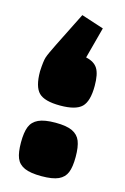

<svg xmlns="http://www.w3.org/2000/svg" viewBox="-102 -680 481 736"><g transform="rotate(15 138.5 -312.5)"><path d="M139 -206Q183 -206 206 -195Q229 -184 238 -161.5Q247 -139 247 -99Q247 -59 238 -37Q229 -15 206 -4.5Q183 6 139 6Q95 6 71.5 -4.5Q48 -15 39 -37Q30 -59 30 -99Q30 -139 39 -161.5Q48 -184 71.5 -195Q95 -206 139 -206ZM220 -602 187 -478Q220 -471 233.5 -449.5Q247 -428 247 -381Q247 -320 223.5 -297Q200 -274 138 -274Q76 -274 53 -297Q30 -320 30 -381Q32 -422 37 -437.5Q42 -453 63 -495L131 -631Z"/></g></svg>

Font: Changa ExtraBold
Style: Regular
Weight: 800
Designer: Eduardo Rodriguez Tunni
Foundry: Eduardo Rodriguez Tunni
Version: Version 2.002; ttfautohint (v1.5) -l 8 -r 50 -G 220 -x 14 -H